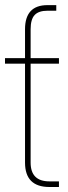

<svg xmlns="http://www.w3.org/2000/svg" viewBox="-20 -748 270 768"><path d="M215.8 -515.6V-493.2H102.5V-97.7Q102.5 -22.5 177.7 -22.5H215.8V0H177.7Q80.1 0 80.1 -97.7V-493.2H0V-515.6H80.1V-630.9Q80.1 -727.5 169.9 -727.5H205.1V-705.1H169.9Q134.8 -705.1 118.7 -688Q102.5 -670.9 102.5 -630.9V-515.6Z"/></svg>

Font: Inter Display Thin
Style: Regular
Weight: 100
Designer: Rasmus Andersson
Foundry: rsms
Version: Version 4.000;git-a52131595